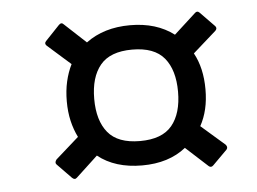

<svg xmlns="http://www.w3.org/2000/svg" viewBox="-38 -565 672 502"><g transform="rotate(-5 297.5 -314.0)"><path d="M145 -113Q139 -107 132 -114L95 -152Q90 -157 96 -165L157 -219Q147 -239 141.5 -262.5Q136 -286 136 -314Q136 -342 141.5 -366Q147 -390 157 -410L96 -464Q90 -470 96 -476L133 -515Q140 -522 146 -515L202 -463Q249 -498 318 -498Q387 -498 433 -463L490 -515Q496 -521 502 -515L540 -476Q545 -470 539 -464L478 -410Q489 -390 494.5 -366Q500 -342 500 -314Q500 -286 494.5 -262.5Q489 -239 478 -219L540 -165Q546 -158 541 -152L503 -114Q497 -108 491 -113L433 -166Q388 -130 318 -130Q247 -130 202 -166ZM318 -194Q376 -194 402 -225.5Q428 -257 428 -314Q428 -371 402 -402.5Q376 -434 318 -434Q260 -434 234 -402.5Q208 -371 208 -314Q208 -257 234 -225.5Q260 -194 318 -194Z"/></g></svg>

Font: Sofia Sans Semi Condensed
Style: Italic
Weight: 400
Italic angle: -9°
Designer: Botio Nikoltchev, Ani Petrova
Foundry: lettersoup
Version: Version 4.101